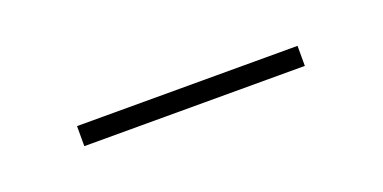

<svg xmlns="http://www.w3.org/2000/svg" viewBox="-19 -430 359 180"><g transform="rotate(-20 160.0 -340.0)"><path d="M270 -330H50V-350H270Z"/></g></svg>

Font: Tanohe Sans Thin
Style: Regular
Weight: 100
Designer: Village Type and Design LLC & Cristiano Sobral
Foundry: Cooper Hewitt Smithsonian Design Museum
Version: Version 1.00;September 29, 2021;FontCreator 13.0.0.2655 64-b